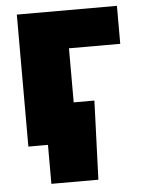

<svg xmlns="http://www.w3.org/2000/svg" viewBox="-51 -570 566 767"><g transform="rotate(-5 232.5 -186.0)"><path d="M446.8 -529.3V-377H241.2V0H45.4V-529.3ZM124 156.2V0H77.1V-160.2H324.2L312.5 156.2Z"/></g></svg>

Font: Inter 24pt Black
Style: Regular
Weight: 900
Designer: Rasmus Andersson
Foundry: rsms
Version: Version 4.001;git-66647c0bb